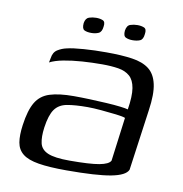

<svg xmlns="http://www.w3.org/2000/svg" viewBox="-65 -573 612 641"><g transform="rotate(10 241.5 -252.5)"><path d="M200.9 6.7Q142.2 6.7 106.2 0.7Q70.2 -5.2 52.3 -19.5Q34.4 -33.7 30.3 -57.7Q26.3 -81.7 31.3 -117.2Q38.3 -168.2 54.3 -195.1Q70.3 -222 101.3 -231.8Q132.3 -241.7 182.9 -241.7Q208.2 -241.7 237.5 -240.6Q266.8 -239.5 294.1 -237.9Q321.4 -236.3 341.1 -233.9Q360.8 -231.5 367.6 -229.3Q375 -275.2 370.6 -302.1Q366.1 -328.9 351.4 -341.8Q336.7 -354.8 312.8 -358.8Q288.9 -362.7 257.5 -362.7Q223.9 -362.7 189.8 -360.4Q155.6 -358 127.2 -352.6Q98.7 -347.1 81.3 -338L84.3 -353Q87.1 -373.6 101.2 -382.3Q115.3 -391 130.7 -394.3Q150.7 -399.3 188 -402Q225.3 -404.7 264.6 -404.5Q315.6 -404.5 351.9 -399.2Q388.2 -393.9 409.5 -377.4Q430.8 -360.9 438.1 -327.8Q445.5 -294.8 437.2 -238.5L408.5 -31.9Q399.8 -11.7 351.3 -2.5Q302.7 6.7 200.9 6.7ZM205.3 -27.1Q274 -27.1 305.7 -32.9Q337.5 -38.7 343.9 -51.4L363.3 -199.7Q355.3 -203.2 331.7 -206Q308.2 -208.9 281 -211.2Q253.9 -213.6 234.6 -213.6Q191.9 -213.6 164.8 -208.6Q137.6 -203.6 123.6 -184Q109.6 -164.3 103.6 -121.6Q99.1 -89 104 -68Q108.8 -46.9 131.9 -37Q154.9 -27.1 205.3 -27.1ZM342.7 -459.5Q329.5 -459.5 320 -463.9Q310.6 -468.3 312.4 -486.7Q315.1 -504.6 326.7 -508.4Q338.4 -512.2 350.8 -512.2Q363.7 -512.2 373.3 -508.2Q382.9 -504.1 380.1 -486.7Q378.4 -468.3 368 -463.9Q357.6 -459.5 342.7 -459.5ZM202.9 -459.5Q188.2 -459.5 179.5 -463.9Q170.8 -468.3 172.5 -487.5Q175.3 -504.6 186.9 -508.4Q198.5 -512.2 211 -512.2Q223.9 -512.2 233.4 -508.2Q242.8 -504.1 240.1 -487.5Q238.3 -469.1 227.6 -464.3Q216.8 -459.5 202.9 -459.5Z"/></g></svg>

Font: Genos Thin
Style: Italic
Weight: 100
Italic angle: -8°
Designer: Robert E. Leuschke
Foundry: Robert E. Leuschke
Version: Version 1.010